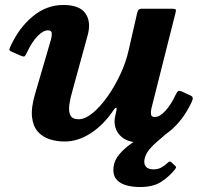

<svg xmlns="http://www.w3.org/2000/svg" viewBox="-20 -555 824 772"><path d="M543.5 197Q597 197 629.5 175.2Q662 153.5 683.5 126Q687.5 120.5 688 118Q688.5 115.5 684.5 112L668.5 97Q662.5 91 653 100.5Q643 110.5 629.2 118.2Q615.5 126 597 126Q575 126 566 114.2Q557 102.5 561.5 83.5Q566 63 581.2 45Q596.5 27 615.2 11.5Q634 -4 648 -17Q655.5 -24 655 -29Q654.5 -34 647.5 -41.5Q645 -45 635.5 -47.2Q626 -49.5 616.5 -44Q593.5 -30.5 564.2 -13.8Q535 3 507 22.8Q479 42.5 459.5 65.8Q440 89 436.5 116Q433 145 445.5 162.8Q458 180.5 483.8 188.8Q509.5 197 543.5 197ZM24 -372.5Q18.5 -361 17.5 -356.2Q16.5 -351.5 28.5 -346.5L62.5 -331.5Q75.5 -326 79 -328.8Q82.5 -331.5 88 -343.5Q108 -386 130.8 -409.5Q153.5 -433 172.5 -433Q188 -433 188.2 -420.2Q188.5 -407.5 184.5 -394.5L121.5 -179Q104.5 -122 108.8 -84.5Q113 -47 132.2 -25.5Q151.5 -4 180 5Q208.5 14 240 14Q294 14 346 -20Q398 -54 438 -114.5Q443.5 -122 446.8 -121.8Q450 -121.5 448.5 -112.5L441.5 -80Q436.5 -37.5 463 -10Q489.5 17.5 539 17.5Q606.5 17.5 661.2 -26.5Q716 -70.5 750.5 -144.5Q756.5 -157.5 754.5 -163.2Q752.5 -169 738.5 -174.5L711.5 -187Q699 -192 695 -187.8Q691 -183.5 685.5 -172.5Q667 -133 644.5 -108.8Q622 -84.5 602.5 -84.5Q588 -84.5 587 -96.2Q586 -108 589 -120L686 -504.5Q689 -516 685.2 -518Q681.5 -520 667 -520H552.5Q540 -520 536.5 -514.8Q533 -509.5 531 -500.5L497.5 -354Q486.5 -304 463.2 -254.8Q440 -205.5 411 -165Q382 -124.5 352 -100Q322 -75.5 296 -75.5Q271 -75.5 263 -91.2Q255 -107 259 -135Q263 -163 274 -200L332 -411.5Q347.5 -466 324 -500.5Q300.5 -535 234.5 -535Q167.5 -535 112.5 -489.8Q57.5 -444.5 24 -372.5Z"/></svg>

Font: Besley
Style: Bold Italic
Weight: 700
Italic angle: -13°
Designer: Owen Earl
Foundry: indestructible type*
Version: Version 2.001